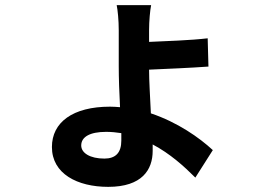

<svg xmlns="http://www.w3.org/2000/svg" viewBox="-20 -653 1040 747"><path d="M808 -69C755 -118 671 -177 567 -212C564 -276 560 -339 560 -382C627 -385 724 -389 791 -394L788 -504C722 -496 624 -493 560 -490V-536C560 -571 564 -614 568 -633H434C438 -614 442 -574 442 -535V-395C442 -350 444 -292 447 -236C434 -237 421 -238 408 -238C263 -238 182 -177 182 -81C182 23 281 74 401 74C533 74 574 7 574 -66V-91C642 -55 696 -6 740 38ZM452 -106C452 -59 430 -36 386 -36C330 -36 296 -58 296 -87C296 -120 329 -140 393 -140C413 -140 433 -138 452 -135Z"/></svg>

Font: Spoqa Han Sans Neo Bold
Style: Bold
Weight: 700
Designer: [Spoqa Han Sans Neo] Dong-huui Kim  Younghwa Kang  Yujin Lee  [Noto Sans] Ryoko NISHIZUKA  (kana & ideographs); Paul D. 
Foundry: Spoqa (http://www.spoqa-han-sans.com)
Version: Version 1.000